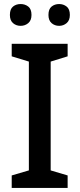

<svg xmlns="http://www.w3.org/2000/svg" viewBox="-20 -931 394 951"><path d="M315 0H38V-62L123 -87V-626L38 -652V-714H315V-652L231 -626V-87L315 -62ZM29 -857Q29 -886 44.5 -898.5Q60 -911 82 -911Q104 -911 120 -898.5Q136 -886 136 -857Q136 -830 120 -816.5Q104 -803 82 -803Q60 -803 44.5 -816.5Q29 -830 29 -857ZM220 -857Q220 -886 235.5 -898.5Q251 -911 273 -911Q294 -911 310 -898.5Q326 -886 326 -857Q326 -830 310 -816.5Q294 -803 273 -803Q251 -803 235.5 -816.5Q220 -830 220 -857Z"/></svg>

Font: Noto Sans Kannada Medium
Style: Regular
Weight: 500
Designer: Jelle Bosma - Monotype Design Team
Foundry: Monotype Imaging Inc.
Version: Version 2.005; ttfautohint (v1.8.4.7-5d5b)